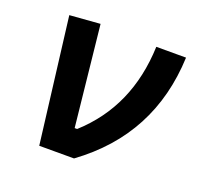

<svg xmlns="http://www.w3.org/2000/svg" viewBox="-98 -637 782 747"><g transform="rotate(20 293.0 -263.5)"><path d="M135.3 0H279.3C455.6 -128.9 545.9 -300.8 554.7 -517.6H431.6C425.3 -349.6 366.2 -215.8 251.5 -111.8H241.2L197.3 -527.3L71.3 -517.6Z"/></g></svg>

Font: Cascadia Mono SemiBold
Style: Italic
Weight: 600
Italic angle: -10°
Monospace: yes
Designer: Aaron Bell
Foundry: Saja Typeworks
Version: Version 2404.023